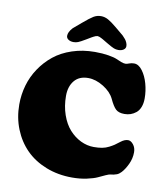

<svg xmlns="http://www.w3.org/2000/svg" viewBox="-99 -1002 936 1097"><g transform="rotate(10 369.0 -453.5)"><path d="M337.4 -776.4Q306.2 -757.8 293.9 -753.2Q281.7 -748.5 268.1 -748.5Q250 -748.5 238 -756.6Q226.1 -764.6 226.1 -777.8Q226.1 -799.8 249.5 -825.2L295.4 -864.3Q335 -897.9 354.7 -909.9Q374.5 -921.9 397.9 -921.9Q419.4 -921.9 439.5 -910.9Q459.5 -899.9 490.7 -874L538.6 -834Q549.3 -822.8 554.7 -816.2Q560.1 -809.6 564.9 -799.1Q569.8 -788.6 569.8 -777.8Q569.8 -764.6 557.9 -756.6Q545.9 -748.5 527.8 -748.5Q514.2 -748.5 502 -753.2Q489.7 -757.8 458.5 -776.4Q453.6 -779.3 444.3 -784.9Q435.1 -790.5 430.7 -793Q426.3 -795.4 419.9 -798.8Q413.6 -802.2 408.4 -804Q403.3 -805.7 397.9 -806.2Q392.6 -805.7 387.5 -804Q382.3 -802.2 376 -798.8Q369.6 -795.4 365.2 -793Q360.8 -790.5 351.6 -784.9Q342.3 -779.3 337.4 -776.4ZM394.5 15.1Q312 15.1 242.7 -12.2Q173.3 -39.6 125.7 -87.4Q78.1 -135.3 51.5 -201.7Q24.9 -268.1 24.9 -344.2Q24.9 -401.4 40.3 -455.1Q55.7 -508.8 87.2 -555.9Q118.7 -603 162.6 -638.4Q206.5 -673.8 267.6 -694.1Q328.6 -714.4 399.4 -714.4Q443.8 -714.4 477.5 -708.7Q511.2 -703.1 526.4 -696.3Q541.5 -689.5 556.2 -683.8Q570.8 -678.2 581.5 -678.2Q589.4 -678.2 602.3 -683.3Q615.2 -688.5 630.9 -688.5Q657.2 -688.5 679.2 -658.9Q701.2 -629.4 712.9 -587.2Q724.6 -544.9 724.6 -502.4Q724.6 -473.1 716.1 -451.4Q707.5 -429.7 692.6 -417.7Q677.7 -405.8 661.1 -400.1Q644.5 -394.5 625.5 -394.5Q592.3 -394.5 575.4 -410.2Q558.6 -425.8 539.1 -467.8Q521 -505.4 476.1 -533.2Q431.2 -561 387.2 -561Q335 -561 307.1 -527.1Q279.3 -493.2 279.3 -439Q279.3 -379.4 296.9 -329.1Q314.5 -278.8 343.8 -246.3Q373 -213.9 409.9 -196Q446.8 -178.2 485.8 -178.2Q513.2 -178.2 534.2 -182.1Q555.2 -186 573.5 -195.6Q591.8 -205.1 601.8 -211.9Q611.8 -218.8 631.3 -233.9Q653.3 -251 673.3 -251Q689.5 -251 703.9 -232.7Q718.3 -214.4 718.3 -188.5Q718.3 -152.3 702.6 -119.1Q687 -85.9 668.5 -65.9Q656.7 -53.2 644.5 -48.3Q624.5 -41 609.4 -40.5Q600.1 -40 580.8 -31.2Q561.5 -22.5 539.8 -12.2Q518.1 -2 478.8 6.6Q439.5 15.1 394.5 15.1Z"/></g></svg>

Font: Cooper* Black
Style: Regular
Weight: 900
Designer: Owen Earl
Foundry: indestructible type*
Version: Version 0.001